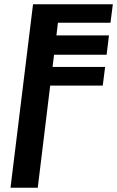

<svg xmlns="http://www.w3.org/2000/svg" viewBox="-20 -880 546 895"><path d="M156 -5 214 -481H459L470 -568H225L232 -625H477L488 -715H243L250 -774H495L506 -860H134L29 -5Z"/></svg>

Font: Ny Stormning
Style: FinKur
Weight: 300
Designer: Robert Jablonski, Mew Too
Foundry: Cannot Into Space Fonts
Version: Version 0.90